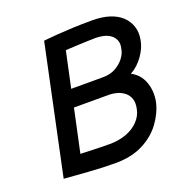

<svg xmlns="http://www.w3.org/2000/svg" viewBox="-101 -602 678 705"><g transform="rotate(-20 238.5 -250.0)"><path d="M399 -278Q428 -294 449 -323.5Q470 -353 475 -384Q480 -412 472 -435.5Q464 -459 445.5 -476Q427 -493 398.5 -502Q370 -511 333 -511Q292 -511 257 -509.5Q222 -508 196 -506Q170 -504 155.5 -502.5Q141 -501 141 -501L35 0Q35 0 47.5 1Q60 2 82 3.5Q104 5 130 7Q156 9 183.5 10Q211 11 235 11Q297 11 342 -12Q387 -35 414 -72Q441 -109 450 -149Q458 -190 445 -225.5Q432 -261 399 -278ZM321 -446Q337 -446 352.5 -442.5Q368 -439 379.5 -430.5Q391 -422 396.5 -408.5Q402 -395 397 -375Q394 -357 380.5 -340Q367 -323 346.5 -312Q326 -301 299 -301H174L204 -441Q207 -441 219.5 -442Q232 -443 250 -443.5Q268 -444 286.5 -445Q305 -446 321 -446ZM238 -62Q219 -62 200.5 -62.5Q182 -63 166 -63.5Q150 -64 138.5 -64.5Q127 -65 124 -65L160 -233H298Q313 -233 328.5 -228.5Q344 -224 356.5 -214Q369 -204 374.5 -188Q380 -172 375 -149Q370 -123 350.5 -103Q331 -83 302 -72.5Q273 -62 238 -62Z"/></g></svg>

Font: Advent Pro Medium
Style: Italic
Weight: 500
Italic angle: -12°
Version: Version 3.000